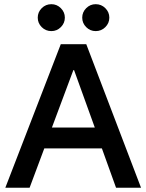

<svg xmlns="http://www.w3.org/2000/svg" viewBox="-20 -883 688 903"><path d="M5 0 265.8 -675H385.8L643.3 0H525.8L459.2 -185H188.3L119.2 0ZM224.2 -283.3H425.8L328.3 -553.3H325ZM430 -736.7Q404.2 -736.7 385.4 -755.4Q366.7 -774.2 366.7 -800Q366.7 -825.8 385.4 -844.6Q404.2 -863.3 430 -863.3Q456.7 -863.3 475.4 -844.6Q494.2 -825.8 494.2 -800Q494.2 -774.2 475.4 -755.4Q456.7 -736.7 430 -736.7ZM221.7 -736.7Q195 -736.7 176.2 -755.4Q157.5 -774.2 157.5 -800Q157.5 -825.8 176.2 -844.6Q195 -863.3 221.7 -863.3Q247.5 -863.3 266.2 -844.6Q285 -825.8 285 -800Q285 -774.2 266.2 -755.4Q247.5 -736.7 221.7 -736.7Z"/></svg>

Font: Funnel Sans Medium
Style: Regular
Weight: 500
Version: Version 1.000; Beta; Release 5; Build 24; ttfautohint (v1.8.